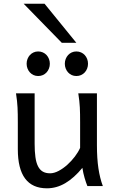

<svg xmlns="http://www.w3.org/2000/svg" viewBox="-20 -999 619 1031"><path d="M231.9 12.2Q75.7 12.2 75.7 -197.8V-341.8Q75.7 -365.2 75.4 -384.3Q75.2 -403.3 74.2 -421.1Q73.2 -439 71.3 -457.5Q69.3 -476.1 65.9 -498H166V-227.1Q166 -185.5 170.2 -155.5Q174.3 -125.5 184.1 -106.2Q193.8 -86.9 209.7 -77.6Q225.6 -68.4 249 -68.4Q270.5 -68.4 294.9 -81.3Q319.3 -94.2 341.6 -114.3Q363.8 -134.3 382.1 -158.4Q400.4 -182.6 410.2 -205.1V-341.8Q410.2 -365.7 409.9 -385Q409.7 -404.3 408.7 -421.9Q407.7 -439.5 405.8 -457.5Q403.8 -475.6 400.4 -498H500.5V-219.7Q500.5 -148.4 508.5 -95Q516.6 -41.5 532.2 0H449.2Q445.8 -8.3 441.9 -19.5Q438 -30.8 434.3 -43.5Q430.7 -56.2 427.5 -70.1Q424.3 -84 422.4 -97.7Q377.9 -43.5 330.8 -15.6Q283.7 12.2 231.9 12.2ZM328.1 -656.7Q328.1 -670.4 332.8 -682.4Q337.4 -694.3 345.7 -703.4Q354 -712.4 365.2 -717.5Q376.5 -722.7 390.1 -722.7Q403.8 -722.7 415.3 -717.5Q426.8 -712.4 435.1 -703.4Q443.4 -694.3 448 -682.4Q452.6 -670.4 452.6 -656.7Q452.6 -643.1 448 -631.1Q443.4 -619.1 435.1 -610.1Q426.8 -601.1 415.3 -595.9Q403.8 -590.8 390.1 -590.8Q376.5 -590.8 365.2 -595.9Q354 -601.1 345.7 -610.1Q337.4 -619.1 332.8 -631.1Q328.1 -643.1 328.1 -656.7ZM123 -656.7Q123 -670.4 127.7 -682.4Q132.3 -694.3 140.6 -703.4Q148.9 -712.4 160.2 -717.5Q171.4 -722.7 185.1 -722.7Q198.7 -722.7 210.2 -717.5Q221.7 -712.4 230 -703.4Q238.3 -694.3 242.9 -682.4Q247.6 -670.4 247.6 -656.7Q247.6 -643.1 242.9 -631.1Q238.3 -619.1 230 -610.1Q221.7 -601.1 210.2 -595.9Q198.7 -590.8 185.1 -590.8Q171.4 -590.8 160.2 -595.9Q148.9 -601.1 140.6 -610.1Q132.3 -619.1 127.7 -631.1Q123 -643.1 123 -656.7ZM219.2 -979 390.1 -769H312L106.9 -979Z"/></svg>

Font: Andika DR AuSIL
Style: Regular
Weight: 400
Designer: Annie Olsen & Victor Gaultney
Foundry: SIL International
Version: Version 0.003